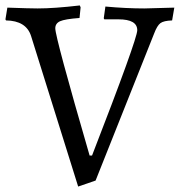

<svg xmlns="http://www.w3.org/2000/svg" viewBox="-29 -668 660 705"><path d="M-2 -640 -9 -597 -7 -593C42.3 -592.3 73 -573.3 85 -536L258 17L322 -5L537 -545C544.3 -564.3 552 -577 560 -583C568 -589 582.3 -592.3 603 -593L611 -640L501 -637C457 -637 409.3 -639.3 358 -644L352 -601L354 -597H406C452 -597 475 -583.7 475 -557C475 -535.7 419.7 -382.3 309 -97H300C216 -386.3 174 -542 174 -564C174 -576 179.8 -584.7 191.5 -590C203.2 -595.3 227 -599.3 263 -602L267 -641L264 -648C201.3 -640.7 149.7 -637 109 -637C89.7 -637 52.7 -638 -2 -640Z"/></svg>

Font: Alegreya SC
Style: Regular
Weight: 400
Designer: Juan Pablo del Peral
Foundry: Juan Pablo del Peral
Version: Version 1.003